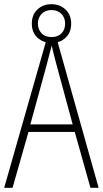

<svg xmlns="http://www.w3.org/2000/svg" viewBox="-20 -897 491 917"><path d="M412 0 337 -267H116L40 0H0L204 -715H250L451 0ZM249 -591Q243 -614 237.5 -635Q232 -656 227 -679Q221 -657 215.5 -636Q210 -615 204 -591L125 -303H327ZM227 -692Q187 -692 159.5 -716.5Q132 -741 132 -784Q132 -827 159 -852Q186 -877 226 -877Q266 -877 293 -851.5Q320 -826 320 -784Q320 -742 293.5 -717Q267 -692 227 -692ZM227 -720Q256 -720 273.5 -737.5Q291 -755 291 -784Q291 -813 273 -831Q255 -849 226 -849Q196 -849 178.5 -830.5Q161 -812 161 -784Q161 -757 178 -738.5Q195 -720 227 -720Z"/></svg>

Font: Noto Sans Lao UI Cond ExtLt
Style: Regular
Weight: 200
Width: 3
Designer: Monotype Design Team
Foundry: Monotype Imaging Inc.
Version: Version 2.000; ttfautohint (v1.8.4.7-5d5b)